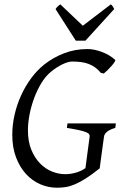

<svg xmlns="http://www.w3.org/2000/svg" viewBox="-20 -858 564 893"><path d="M516.1 -263.2Q489.7 -255.4 477.5 -244.9Q465.3 -234.4 463.9 -223.1Q461.9 -210 459 -188.7Q456.1 -167.5 453.1 -145.5Q450.2 -123.5 447.5 -104Q444.8 -84.5 443.8 -75.2Q406.7 -45.4 378.4 -27.6Q350.1 -9.8 327.1 -0.2Q304.2 9.3 284.4 12.2Q264.6 15.1 245.1 15.1Q204.6 15.1 167 -1.2Q129.4 -17.6 100.6 -49.1Q71.8 -80.6 54.4 -126.5Q37.1 -172.4 37.1 -231Q37.1 -277.3 47.9 -324.5Q58.6 -371.6 78.4 -414.8Q98.1 -458 125.5 -494.9Q152.8 -531.7 186 -558.1Q227.5 -590.8 278.3 -610.4Q329.1 -629.9 387.2 -629.9Q401.9 -629.9 418.9 -626.5Q436 -623 453.1 -616.7Q470.2 -610.4 486.3 -601.1Q502.4 -591.8 515.1 -580.1Q518.1 -577.6 512.7 -569.3Q507.3 -561 498.5 -551Q489.7 -541 479.7 -531.2Q469.7 -521.5 462.9 -516.1L449.2 -519Q436.5 -534.2 422.4 -544.4Q408.2 -554.7 391.8 -560.8Q375.5 -566.9 356.7 -569.3Q337.9 -571.8 315.9 -571.8Q297.4 -571.8 270.8 -559.1Q244.1 -546.4 217.8 -524.9Q192.9 -504.9 173.1 -472.7Q153.3 -440.4 139.2 -402.6Q125 -364.7 117.4 -325.4Q109.9 -286.1 109.9 -252Q109.9 -199.7 125.7 -161.4Q141.6 -123 166.5 -97.7Q191.4 -72.3 222.2 -60.1Q252.9 -47.9 283.2 -47.9Q309.6 -47.9 335 -55.7Q360.4 -63.5 377.4 -76.2L397 -223.1Q397.5 -228 395 -232.9Q392.6 -237.8 381.6 -242.7Q370.6 -247.6 349.1 -252.4Q327.6 -257.3 291 -263.2L293.9 -284.2H519ZM377.4 -668.9H332.5L238.3 -815.9Q245.1 -825.2 249 -828.6Q252.9 -832 260.3 -837.9L365.2 -738.3L495.6 -837.9Q501.5 -832.5 504.2 -828.9Q506.8 -825.2 511.2 -815.9Z"/></svg>

Font: Gentium Basic
Style: Italic
Weight: 400
Italic angle: -8°
Designer: J. Victor Gaultney and Annie Olsen
Foundry: SIL International
Version: Version 1.102; 2013; Maintenance release